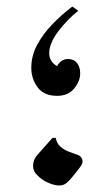

<svg xmlns="http://www.w3.org/2000/svg" viewBox="-20 -566 340 589"><path d="M155 -272Q115 -272 95.5 -298Q76 -324 76 -358Q76 -395 94 -428.5Q112 -462 141 -492Q170 -522 202 -546L220 -533Q186 -506 158.5 -469.5Q131 -433 131 -403Q131 -377 155 -363Q167 -385 189 -385Q206 -385 216 -373Q226 -361 226 -341Q226 -317 207.5 -294.5Q189 -272 155 -272ZM161 3Q147 3 127.5 -5.5Q108 -14 94 -29Q81 -41 81.5 -58.5Q82 -76 93 -89L141 -143H151Q154 -126 165.5 -116Q177 -106 190.5 -101Q204 -96 212 -93Q228 -89 232 -78Q236 -67 227 -55Q208 -30 197.5 -18Q187 -6 179.5 -1.5Q172 3 161 3Z"/></svg>

Font: Gulzar
Style: Regular
Weight: 400
Designer: Borna Izadpanah, Alice Savoie, Simon Cozens, Fiona Ross
Version: Version 1.000;[7b34f74]; ttfautohint (v1.8.4)